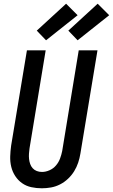

<svg xmlns="http://www.w3.org/2000/svg" viewBox="-20 -1006 608 1034"><path d="M205 8Q176 8 148.5 2Q121 -4 99 -19.5Q77 -35 62 -58Q47 -81 40.5 -108Q34 -135 35 -164Q36 -193 40 -222L125 -735H226L139 -207Q137 -193 136 -178.5Q135 -164 136.5 -150Q138 -136 142.5 -123Q147 -110 156 -100Q165 -90 178 -85Q191 -80 206 -80Q226 -80 246.5 -89Q267 -98 281.5 -115Q296 -132 303.5 -152.5Q311 -173 315 -193L404 -735H505L413 -179Q409 -154 401 -130Q393 -106 379.5 -84Q366 -62 346.5 -43.5Q327 -25 303.5 -13Q280 -1 255 3.5Q230 8 205 8ZM398 -789 348 -841 506 -986 568 -924ZM228 -789 178 -841 336 -986 398 -924Z"/></svg>

Font: Iosevka Term Curly Semibold
Style: Italic
Weight: 600
Italic angle: -9°
Designer: Belleve Invis
Foundry: Belleve Invis
Version: Version 32.3.0